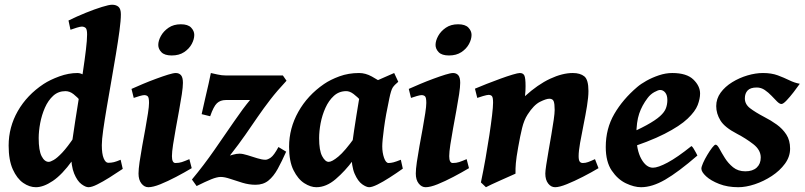

<svg xmlns="http://www.w3.org/2000/svg" viewBox="-20 -762 3361 802"><path d="M492.7 -56.6Q465.3 -38.1 437.3 -20.5Q409.2 -2.9 386.2 8.5Q363.3 20 349.6 20Q337.4 20 320.1 7.1Q302.7 -5.9 289.8 -36.9Q276.9 -67.9 276.9 -121.6Q276.9 -136.7 281.7 -172.4Q286.6 -208 294.2 -256.3Q301.8 -304.7 310.3 -358.2Q318.8 -411.6 326.4 -462.4Q334 -513.2 338.9 -554.2Q343.8 -595.2 343.8 -618.2Q343.8 -640.6 337.2 -645.8Q330.6 -650.9 321.8 -650.9Q315.4 -650.9 300.8 -646.5Q286.1 -642.1 274.4 -637.7L266.1 -676.3Q300.8 -693.4 338.1 -708.5Q375.5 -723.6 405.5 -732.9Q435.5 -742.2 448.2 -742.2Q465.3 -742.2 475.1 -733.4Q484.9 -724.6 484.9 -702.1Q484.9 -676.8 479 -633.1Q473.1 -589.4 464.1 -535.4Q455.1 -481.4 445.1 -424.1Q435.1 -366.7 426 -313.7Q417 -260.7 411.1 -219.2Q405.3 -177.7 405.3 -155.8Q405.3 -119.1 413.1 -100.6Q420.9 -82 432.1 -82Q444.8 -82 455.8 -84.7Q466.8 -87.4 483.9 -94.7ZM431.2 -386.2 363.8 -297.4Q355 -297.4 343.3 -310.1Q331.5 -322.8 317.4 -339.4Q303.2 -356 287.1 -368.7Q271 -381.3 253.4 -381.3Q223.6 -381.3 202.4 -362.1Q181.2 -342.8 167.7 -312.3Q154.3 -281.7 147.9 -247.8Q141.6 -213.9 141.6 -185.1Q141.6 -133.3 153.8 -109.6Q166 -85.9 183.6 -85.9Q190.4 -85.9 204.3 -93.8Q218.3 -101.6 240 -124.5Q261.7 -147.5 291.5 -191.9L281.2 -90.3Q239.7 -32.7 200.7 -6.3Q161.6 20 129.9 20Q103 20 76.9 2Q50.8 -16.1 33.4 -54.7Q16.1 -93.3 16.1 -153.8Q16.1 -231 54.4 -298.1Q92.8 -365.2 162.1 -411.1Q189 -428.7 227.8 -442.9Q266.6 -457 303.7 -457Q317.9 -457 334 -446.3Q350.1 -435.5 367.2 -421.6Q384.3 -407.7 400.6 -397Q417 -386.2 431.2 -386.2Z M791.5 -616.2Q791.5 -598.1 780.8 -578.1Q770 -558.1 749 -544.2Q728 -530.3 697.3 -530.3Q667.5 -530.3 654.3 -543.9Q641.1 -557.6 641.1 -574.2Q641.1 -591.8 652.1 -611.8Q663.1 -631.8 684.1 -646.2Q705.1 -660.6 735.4 -660.6Q765.1 -660.6 778.3 -646.7Q791.5 -632.8 791.5 -616.2ZM780.8 -59.6Q750.5 -41.5 715.6 -23.2Q680.7 -4.9 649.9 7.6Q619.1 20 599.6 20Q583 20 570.8 4.6Q558.6 -10.7 558.6 -37.1Q558.6 -54.7 563 -85.2Q567.4 -115.7 574 -152.1Q580.6 -188.5 587.2 -224.4Q593.8 -260.3 598.1 -289.1Q602.5 -317.9 602.5 -332Q602.5 -354.5 597.2 -359.6Q591.8 -364.7 582.5 -364.7Q576.7 -364.7 563 -360.8Q549.3 -356.9 538.6 -353L529.3 -390.6Q549.8 -399.9 577.1 -411.4Q604.5 -422.9 632.3 -433.1Q660.2 -443.4 682.1 -450.2Q704.1 -457 714.4 -457Q728 -457 736.1 -447.8Q744.1 -438.5 744.1 -416Q744.1 -398.9 739.5 -368.2Q734.9 -337.4 728 -300.3Q721.2 -263.2 714.4 -225.8Q707.5 -188.5 702.9 -157.7Q698.2 -127 698.2 -109.9Q698.2 -81.1 712.9 -81.1Q728 -81.1 739.7 -85Q751.5 -88.9 771 -97.2Z M1176.8 -424.8Q1136.7 -381.8 1108.9 -345.7Q1081.1 -309.6 1057.1 -274.7Q1033.2 -239.7 1006.1 -200.7Q979 -161.6 940.4 -112.3Q940.4 -112.3 954.3 -116.2Q968.3 -120.1 980.5 -120.1Q993.7 -120.1 1013.7 -113.8Q1033.7 -107.4 1054.2 -101.1Q1074.7 -94.7 1088.9 -94.7Q1098.1 -94.7 1111.3 -104Q1124.5 -113.3 1143.1 -147.9L1175.3 -128.4Q1157.2 -87.9 1140.1 -56.6Q1123 -25.4 1101.3 -7.8Q1079.6 9.8 1047.4 9.8Q1020.5 9.8 992.9 1.5Q965.3 -6.8 941.7 -14.9Q918 -22.9 902.3 -22.9Q886.7 -22.9 862.5 -13.2Q838.4 -3.4 801.3 15.1L781.7 -12.2Q830.6 -70.8 875.2 -135Q919.9 -199.2 958 -254.9Q996.1 -310.5 1024.4 -344.2H923.3Q900.4 -344.2 886.2 -330.8Q872.1 -317.4 857.9 -276.4L822.3 -285.2Q828.6 -314.5 836.7 -349.1Q844.7 -383.8 851.6 -413.6Q858.4 -443.4 860.8 -457Q870.1 -455.1 888.2 -450.9Q906.2 -446.8 923.3 -446.8H1161.6Z M1662.6 -57.6Q1635.3 -38.1 1607.4 -20.3Q1579.6 -2.4 1556.9 8.8Q1534.2 20 1522 20Q1510.3 20 1492.7 7.6Q1475.1 -4.9 1461.4 -36.1Q1447.8 -67.4 1447.8 -122.6Q1447.8 -133.8 1450.9 -159.2Q1454.1 -184.6 1459 -216.8Q1463.9 -249 1469 -281.2Q1474.1 -313.5 1478.5 -339.1Q1482.9 -364.7 1484.9 -376Q1487.3 -387.2 1503.2 -398.2Q1519 -409.2 1541.5 -419.7Q1564 -430.2 1586.9 -439.7Q1609.9 -449.2 1626.5 -457L1643.6 -420.4Q1627 -406.7 1620.1 -395.8Q1613.3 -384.8 1606.4 -351.6Q1591.3 -281.7 1584 -227.1Q1576.7 -172.4 1576.7 -150.9Q1576.7 -124.5 1584.2 -102.8Q1591.8 -81.1 1603 -81.1Q1612.8 -81.1 1623.8 -84Q1634.8 -86.9 1654.3 -94.7ZM1613.8 -396.5Q1603.5 -389.2 1592.3 -373.3Q1581.1 -357.4 1570.3 -340.1Q1559.6 -322.8 1550.5 -310.5Q1541.5 -298.3 1535.2 -298.3Q1528.8 -298.3 1516.6 -311Q1504.4 -323.7 1488.8 -340.3Q1473.1 -356.9 1456.8 -369.4Q1440.4 -381.8 1425.3 -381.3Q1395.5 -380.9 1374.3 -361.3Q1353 -341.8 1339.4 -311.5Q1325.7 -281.2 1319.3 -247.6Q1313 -213.9 1313 -185.1Q1313 -133.3 1325.7 -109.6Q1338.4 -85.9 1353 -85.9Q1366.7 -85.9 1393.6 -108.2Q1420.4 -130.4 1462.4 -189L1454.6 -92.3Q1421.9 -47.9 1382.3 -13.9Q1342.8 20 1301.3 20Q1277.3 20 1251 3.2Q1224.6 -13.7 1206.1 -50.8Q1187.5 -87.9 1187.5 -148.9Q1187.5 -226.1 1226.1 -294.9Q1264.6 -363.8 1333.5 -411.1Q1359.9 -429.2 1397.7 -443.1Q1435.5 -457 1480 -457Q1506.8 -457 1533.2 -442.4Q1559.6 -427.7 1581.1 -412.8Q1602.5 -397.9 1613.8 -396.5Z M1949.7 -616.2Q1949.7 -598.1 1939 -578.1Q1928.2 -558.1 1907.2 -544.2Q1886.2 -530.3 1855.5 -530.3Q1825.7 -530.3 1812.5 -543.9Q1799.3 -557.6 1799.3 -574.2Q1799.3 -591.8 1810.3 -611.8Q1821.3 -631.8 1842.3 -646.2Q1863.3 -660.6 1893.6 -660.6Q1923.3 -660.6 1936.5 -646.7Q1949.7 -632.8 1949.7 -616.2ZM1939 -59.6Q1908.7 -41.5 1873.8 -23.2Q1838.9 -4.9 1808.1 7.6Q1777.3 20 1757.8 20Q1741.2 20 1729 4.6Q1716.8 -10.7 1716.8 -37.1Q1716.8 -54.7 1721.2 -85.2Q1725.6 -115.7 1732.2 -152.1Q1738.8 -188.5 1745.4 -224.4Q1752 -260.3 1756.3 -289.1Q1760.7 -317.9 1760.7 -332Q1760.7 -354.5 1755.4 -359.6Q1750 -364.7 1740.7 -364.7Q1734.9 -364.7 1721.2 -360.8Q1707.5 -356.9 1696.8 -353L1687.5 -390.6Q1708 -399.9 1735.4 -411.4Q1762.7 -422.9 1790.5 -433.1Q1818.4 -443.4 1840.3 -450.2Q1862.3 -457 1872.6 -457Q1886.2 -457 1894.3 -447.8Q1902.3 -438.5 1902.3 -416Q1902.3 -398.9 1897.7 -368.2Q1893.1 -337.4 1886.2 -300.3Q1879.4 -263.2 1872.6 -225.8Q1865.7 -188.5 1861.1 -157.7Q1856.4 -127 1856.4 -109.9Q1856.4 -81.1 1871.1 -81.1Q1886.2 -81.1 1897.9 -85Q1909.7 -88.9 1929.2 -97.2Z M2480 -59.6Q2450.7 -42 2415 -23.7Q2379.4 -5.4 2347.9 7.3Q2316.4 20 2298.8 20Q2281.7 20 2269.8 4.6Q2257.8 -10.7 2257.8 -37.1Q2257.8 -47.4 2261.7 -73.2Q2265.6 -99.1 2271.5 -132.8Q2277.3 -166.5 2283.2 -200.4Q2289.1 -234.4 2293 -262Q2296.9 -289.6 2296.9 -302.7Q2296.9 -328.6 2292.7 -339.1Q2288.6 -349.6 2274.4 -349.6Q2261.7 -349.6 2235.6 -336.7Q2209.5 -323.7 2183.6 -283.2Q2168.9 -260.3 2160.9 -227.3Q2152.8 -194.3 2144.5 -147Q2136.7 -103.5 2134.8 -80.8Q2132.8 -58.1 2133.3 -36.6Q2127 -33.7 2109.4 -25.9Q2091.8 -18.1 2071 -8.8Q2050.3 0.5 2033 8.5Q2015.6 16.6 2009.8 20L1988.8 0Q1999 -48.8 2008.1 -100.1Q2017.1 -151.4 2024.2 -198Q2031.2 -244.6 2035.4 -280.3Q2039.6 -315.9 2039.6 -333Q2039.6 -355.5 2034.7 -360.6Q2029.8 -365.7 2021 -365.7Q2014.6 -365.7 1997.8 -360.8Q1981 -356 1973.6 -353L1963.9 -391.6Q1984.4 -400.4 2012.9 -411.6Q2041.5 -422.9 2070.3 -433.3Q2099.1 -443.8 2121.3 -450.4Q2143.6 -457 2151.4 -457Q2165 -457 2170.2 -446.8Q2175.3 -436.5 2175.3 -401.9Q2175.3 -391.6 2174.8 -382.1Q2174.3 -372.6 2172.9 -360.4Q2226.1 -408.7 2277.6 -432.9Q2329.1 -457 2372.6 -457Q2403.3 -457 2420.7 -443.1Q2438 -429.2 2438 -381.8Q2438 -356.4 2431.9 -318.8Q2425.8 -281.2 2417.5 -240.7Q2409.2 -200.2 2403.1 -165.3Q2397 -130.4 2397 -109.9Q2397 -93.3 2401.4 -87.2Q2405.8 -81.1 2414.6 -81.1Q2425.8 -81.1 2436.5 -85Q2447.3 -88.9 2465.3 -97.2Z M2904.3 -371.1Q2904.3 -349.6 2894.3 -323.2Q2884.3 -296.9 2852.3 -266.4Q2820.3 -235.8 2755.9 -202.9Q2691.4 -169.9 2582 -135.3L2578.6 -190.9Q2642.6 -218.3 2680.4 -239Q2718.3 -259.8 2737.1 -276.9Q2755.9 -293.9 2761.7 -310.1Q2767.6 -326.2 2767.6 -344.2Q2767.6 -364.3 2758.8 -375.2Q2750 -386.2 2737.3 -386.2Q2729.5 -386.2 2713.1 -377.2Q2696.8 -368.2 2685.1 -352.5Q2661.6 -321.8 2649.9 -287.1Q2638.2 -252.4 2638.2 -198.7Q2638.2 -135.3 2658.7 -98.4Q2679.2 -61.5 2707.5 -61.5Q2728.5 -61.5 2768.8 -83Q2809.1 -104.5 2868.2 -151.9Q2872.1 -149.9 2877.4 -141.1Q2882.8 -132.3 2887.5 -123.5Q2892.1 -114.7 2893.1 -112.3Q2813 -43 2758.5 -11.5Q2704.1 20 2657.7 20Q2628.9 20 2594.5 3.7Q2560.1 -12.7 2535.2 -49.6Q2510.3 -86.4 2510.3 -147.9Q2510.3 -224.6 2545.9 -285.9Q2581.5 -347.2 2641.6 -398.4Q2656.2 -411.1 2680.2 -424.6Q2704.1 -438 2732.4 -447.5Q2760.7 -457 2788.1 -457Q2848.1 -457 2876.2 -429.9Q2904.3 -402.8 2904.3 -371.1Z M3320.8 -412.1Q3310.5 -397.5 3295.2 -377.4Q3279.8 -357.4 3265.6 -342.5Q3251.5 -327.6 3244.1 -327.6Q3236.3 -327.6 3225.8 -338.1Q3215.3 -348.6 3202.6 -362.1Q3189.9 -375.5 3174.6 -386Q3159.2 -396.5 3141.1 -396.5Q3114.3 -396.5 3102.8 -384Q3091.3 -371.6 3091.3 -351.1Q3091.3 -326.7 3112.8 -310.1Q3134.3 -293.5 3173.3 -272.9Q3200.2 -259.3 3224.6 -241.7Q3249 -224.1 3264.6 -200Q3280.3 -175.8 3280.3 -141.1Q3280.3 -107.4 3258.8 -78.1Q3237.3 -48.8 3203.9 -26.9Q3170.4 -4.9 3133.1 7.6Q3095.7 20 3064 20Q3019 20 2984.1 6.3Q2949.2 -7.3 2929.4 -25.6Q2909.7 -43.9 2909.7 -57.6Q2909.7 -64.9 2916.7 -81.1Q2923.8 -97.2 2934.3 -114.7Q2944.8 -132.3 2954.6 -145Q2964.4 -157.7 2969.2 -157.7Q2976.1 -157.7 2985.1 -140.9Q2994.1 -124 3007.8 -102.1Q3021.5 -80.1 3042.2 -63.2Q3063 -46.4 3093.3 -46.4Q3124 -46.4 3140.9 -62Q3157.7 -77.6 3157.7 -104Q3157.7 -135.7 3126.5 -159.9Q3095.2 -184.1 3058.6 -203.1Q3006.8 -230 2989.3 -258.8Q2971.7 -287.6 2971.7 -318.8Q2971.7 -349.6 2990.2 -375Q3008.8 -400.4 3038.6 -418.7Q3068.4 -437 3102.3 -447Q3136.2 -457 3167 -457Q3202.6 -457 3228.8 -447.3Q3254.9 -437.5 3276.9 -426.8Q3298.8 -416 3320.8 -412.1Z"/></svg>

Font: Gentium Book Plus
Style: Bold Italic
Weight: 700
Italic angle: -8°
Designer: Victor Gaultney, Annie Olsen, Iska Routamaa, Becca Hirsbrunner
Foundry: SIL International
Version: Version 6.101